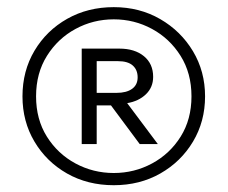

<svg xmlns="http://www.w3.org/2000/svg" viewBox="-20 -770 653 551"><path d="M306.5 -238.5Q231.5 -238.5 172.2 -272.2Q113 -306 78.8 -363.8Q44.5 -421.5 44.5 -493.5Q44.5 -566.5 79 -624.5Q113.5 -682.5 172.8 -716Q232 -749.5 306.5 -749.5Q380.5 -749.5 439.8 -715.2Q499 -681 533.8 -623Q568.5 -565 568.5 -493.5Q568.5 -421.5 534 -363.8Q499.5 -306 440.2 -272.2Q381 -238.5 306.5 -238.5ZM306.5 -273.5Q365.5 -273.5 416.5 -301Q467.5 -328.5 498.5 -378Q529.5 -427.5 529.5 -493.5Q529.5 -560 498.2 -609.8Q467 -659.5 416.2 -687Q365.5 -714.5 306.5 -714.5Q247.5 -714.5 196.8 -687Q146 -659.5 114.8 -609.8Q83.5 -560 83.5 -493.5Q83.5 -427.5 114.5 -378Q145.5 -328.5 196.5 -301Q247.5 -273.5 306.5 -273.5ZM214.5 -356.5V-630.5H322.5Q366.5 -630.5 393 -608.8Q419.5 -587 419.5 -549.5Q419.5 -519.5 398.8 -499.5Q378 -479.5 345 -474L433 -356.5H381L298.5 -467.5H257.5V-356.5ZM257.5 -503.5H314.5Q343 -503.5 359 -515Q375 -526.5 375 -548Q375 -569.5 361 -582Q347 -594.5 318.5 -594.5H257.5Z"/></svg>

Font: Geologica ExtraLight
Style: Regular
Weight: 200
Designer: Sindre Bremnes, Frode Helland
Foundry: Monokrom Skriftforlag AS
Version: Version 1.010; ttfautohint (v1.8.4.7-5d5b);gftools[0.9.28]